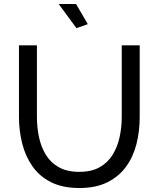

<svg xmlns="http://www.w3.org/2000/svg" viewBox="-20 -937 795 962"><path d="M75 -351V-710H165V-351Q165 -299 175.5 -249.5Q186 -200 210 -161Q234 -122 275 -99Q316 -76 377 -76Q439 -76 480 -99.5Q521 -123 545 -162.5Q569 -202 579.5 -251Q590 -300 590 -351V-710H680V-351Q680 -279 663.5 -214.5Q647 -150 611 -101Q575 -52 517.5 -23.5Q460 5 378 5Q293 5 235 -24.5Q177 -54 142 -104.5Q107 -155 91 -219Q75 -283 75 -351ZM274 -917H361L420 -816L363 -796Z"/></svg>

Font: YasnoRaleway Medium
Style: Regular
Weight: 500
Designer: Matt McInerney, Pablo Impallari, Rodrigo Fuenzalida
Foundry: Matt McInerney, Pablo Impallari, Rodrigo Fuenzalida
Version: Version 4.026